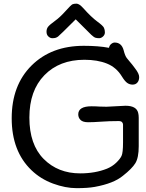

<svg xmlns="http://www.w3.org/2000/svg" viewBox="-20 -1006 787 1034"><path d="M428.7 -961.9Q471.7 -913.6 503.4 -890.4Q535.2 -867.2 540 -856Q544.9 -844.7 544.9 -831.8Q544.9 -818.8 534.9 -809.6Q524.9 -800.3 513.9 -800.3Q502.9 -800.3 494.4 -802.7Q485.8 -805.2 471.7 -818.4L387.7 -901.9Q299.8 -814 292.2 -808.8Q284.7 -803.7 278.3 -802Q272 -800.3 261.2 -800.3Q250.5 -800.3 240.5 -809.6Q230.5 -818.8 230.5 -835.2Q230.5 -851.6 239.5 -862.5Q248.5 -873.5 275.6 -893.1Q302.7 -912.6 332.5 -945.8Q362.3 -979 369.9 -982.7Q377.4 -986.3 392.1 -986.3Q406.7 -986.3 428.7 -961.9ZM553.7 -431.2 655.8 -436.5Q714.8 -436.5 724.1 -398.4Q727.1 -386.2 727.1 -371.6V-218.8Q727.1 -156.7 709 -127.2Q690.9 -97.7 641.6 -59.1Q592.3 -18.1 490.2 0.5Q452.6 7.3 392.6 7.3Q332.5 7.3 265.6 -17.3Q198.7 -42 149.4 -89.4Q43 -191.4 43 -369.1Q43 -546.9 149.9 -653.1Q256.8 -759.3 431.2 -759.3Q509.8 -759.3 566.9 -748.5Q569.3 -761.7 578.9 -769.3Q588.4 -776.9 597.7 -776.9Q634.8 -776.9 646 -734.9Q653.3 -705.6 662.8 -693.4Q672.4 -681.2 678.2 -674.6Q684.1 -668 691.9 -658.2L707 -638.2Q729.5 -609.4 729.5 -591.1Q729.5 -572.8 720 -561.5Q710.4 -550.3 694.3 -550.3Q678.2 -550.3 665.3 -559.3Q652.3 -568.4 636.7 -593.8Q606.9 -643.1 555.9 -663.6Q504.9 -684.1 434.6 -684.1Q300.3 -684.1 219.2 -601.1Q138.2 -518.1 138.2 -372.8Q138.2 -227.5 215.3 -149.9Q292.5 -72.3 412.1 -72.3Q492.7 -72.3 556.2 -97.7Q584.5 -109.4 605.5 -129.4Q626.5 -149.4 634.5 -166.3Q642.6 -183.1 642.6 -239.3V-335Q642.6 -341.8 637.5 -347.9Q632.3 -354 619.1 -354Q568.4 -354 525.6 -350.8Q482.9 -347.7 454.6 -347.7Q426.3 -347.7 413.8 -359.9Q401.4 -372.1 401.4 -390.1Q401.4 -433.6 473.1 -433.6Q487.8 -433.6 498 -433.1L515.6 -432.1Q537.1 -431.2 553.7 -431.2Z"/></svg>

Font: Oldenburg
Style: Regular
Weight: 400
Designer: Nicole Fally
Foundry: Nicole Fally
Version: Version 1.001